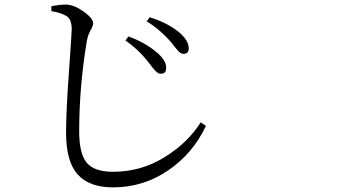

<svg xmlns="http://www.w3.org/2000/svg" viewBox="-20 -767 1540 830"><path d="M673.8 -448.2Q670.9 -448.2 667.5 -449.2Q664.1 -450.2 660.6 -453.1Q657.2 -456.1 654.8 -458Q652.3 -460 647.5 -465.3Q642.6 -470.7 640.1 -474.1Q637.7 -477.5 631.8 -484.9Q626 -492.2 623 -496.1Q581.1 -550.8 522.5 -591.8L535.2 -609.4Q606.4 -584 657.2 -541Q701.2 -503.9 698.2 -470.7Q698.2 -448.2 673.8 -448.2ZM773.4 -534.2Q769.5 -534.2 766.6 -535.2Q763.7 -536.1 759.8 -538.6Q755.9 -541 753.4 -543.5Q751 -545.9 746.6 -551.3Q742.2 -556.6 739.3 -559.6Q736.3 -562.5 730.5 -570.3Q724.6 -578.1 721.7 -582Q672.9 -638.7 614.3 -674.8L627 -692.4Q698.2 -670.9 750 -630.9Q795.9 -593.8 795.9 -557.6Q795.9 -534.2 773.4 -534.2ZM266.6 -698.2Q240.2 -712.9 202.1 -718.8V-740.2Q245.1 -748 266.6 -747.1Q300.8 -746.1 341.8 -716.8Q382.8 -687.5 382.8 -666Q382.8 -656.2 371.6 -636.2Q360.4 -616.2 355.5 -590.8Q322.3 -391.6 322.3 -199.2Q322.3 -103.5 354.5 -64Q386.7 -24.4 468.8 -24.4Q588.9 -24.4 690.4 -86.9Q792 -149.4 847.7 -238.3L870.1 -222.7Q813.5 -102.5 706.1 -29.8Q598.6 43 468.8 43Q366.2 43 315.9 -12.7Q265.6 -68.4 265.6 -193.4Q265.6 -283.2 277.8 -453.6Q290 -624 290 -640.6Q290 -684.6 266.6 -698.2Z"/></svg>

Font: Bpmf Zihi Serif Regular
Style: Regular
Weight: 400
Foundry: But Ko
Version: Version 1.320